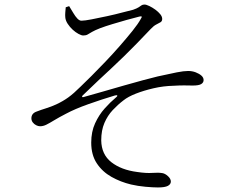

<svg xmlns="http://www.w3.org/2000/svg" viewBox="-20 -779 1040 844"><path d="M674 45Q653 45 619.5 42Q586 39 556 32Q510 21 470 -1.5Q430 -24 405.5 -61Q381 -98 381 -152Q381 -200 398 -237Q415 -274 440 -302Q465 -330 489 -350Q497 -356 495.5 -359Q494 -362 484 -359Q427 -342 368 -321Q309 -300 270 -279Q239 -263 218.5 -250.5Q198 -238 184 -231Q170 -224 156 -224Q148 -224 139 -228.5Q130 -233 124 -241Q118 -249 118 -259Q118 -270 124 -277.5Q130 -285 142 -289Q160 -296 182.5 -303Q205 -310 227 -320Q257 -334 280.5 -351Q304 -368 334 -398Q354 -417 382.5 -445.5Q411 -474 443.5 -508Q476 -542 507 -577.5Q538 -613 562.5 -643.5Q587 -674 599 -696Q605 -705 602.5 -706.5Q600 -708 592 -706Q567 -700 535.5 -691Q504 -682 474 -673Q444 -664 420 -655Q397 -646 385 -639Q373 -632 365.5 -627.5Q358 -623 346 -623Q338 -623 325 -630Q312 -637 299.5 -648.5Q287 -660 277.5 -674.5Q268 -689 267 -703Q266 -712 267 -724.5Q268 -737 269 -747L284 -752Q294 -736 302.5 -721.5Q311 -707 320 -697.5Q329 -688 338 -688Q352 -688 383 -694Q414 -700 451 -708Q488 -716 519.5 -724.5Q551 -733 565 -736Q582 -742 589.5 -747Q597 -752 602 -755.5Q607 -759 615 -759Q623 -759 636.5 -752.5Q650 -746 663 -736.5Q676 -727 684.5 -716.5Q693 -706 693 -696Q693 -686 686 -681.5Q679 -677 667.5 -671.5Q656 -666 642 -651Q608 -615 579.5 -586Q551 -557 524.5 -531Q498 -505 470.5 -479.5Q443 -454 412 -425Q381 -396 343 -359Q340 -356 341 -353.5Q342 -351 346 -352Q386 -363 432.5 -376.5Q479 -390 524.5 -403Q570 -416 609 -426.5Q648 -437 673 -443Q727 -455 757.5 -461Q788 -467 807 -467Q825 -467 840.5 -461Q856 -455 865.5 -446.5Q875 -438 875 -427Q875 -416 864.5 -409.5Q854 -403 827 -403Q811 -403 793 -403.5Q775 -404 743 -402Q698 -401 655 -391Q612 -381 577.5 -367.5Q543 -354 523 -338Q498 -319 475.5 -295Q453 -271 439 -238.5Q425 -206 425 -162Q426 -100 469.5 -66Q513 -32 583 -23Q623 -17 650 -19Q677 -21 694 -18Q706 -16 718.5 -4.5Q731 7 731 19Q731 31 718 38Q705 45 674 45Z"/></svg>

Font: Noto Serif HK ExtraLight Light
Style: Regular
Weight: 300
Version: Version 2.002-H1;hotconv 1.1.0;makeotfexe 2.6.0